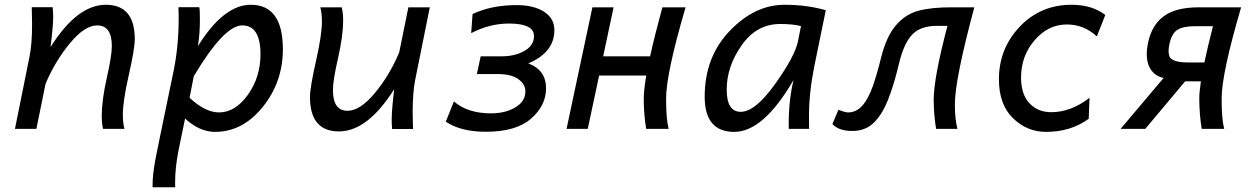

<svg xmlns="http://www.w3.org/2000/svg" viewBox="-20 -543 5264 809"><path d="M504.4 0H414.1Q408.7 -23.9 408.7 -54.7Q408.7 -120.6 429.9 -214.4Q451.2 -308.1 451.2 -348.6Q451.2 -436 389.6 -436Q336.9 -436 274.7 -360.8Q212.4 -285.6 171.9 -189.9L133.3 0H43L104.5 -305.2Q115.2 -358.4 115.2 -441.9L113.8 -512.7H201.7Q204.1 -493.2 204.1 -473.6Q204.1 -432.1 192.9 -344.7Q305.2 -522.9 425.8 -522.9Q547.9 -522.9 547.9 -377.9Q547.9 -338.4 522.7 -227.3Q497.6 -116.2 497.6 -60.5Q497.6 -23.9 504.4 0Z M718.3 246.1H623V234.9Q623 192.4 634.3 131.3Q641.1 94.2 711.4 -243.7Q732.9 -349.1 732.9 -467.8Q732.9 -483.4 731.9 -512.7H819.8Q822.3 -501.5 822.3 -460.9Q822.3 -399.9 814 -348.6Q922.4 -522.9 1036.6 -522.9Q1171.9 -522.9 1171.9 -335.4Q1171.9 -197.8 1087.2 -92.5Q1002.4 12.7 886.2 12.7Q820.8 12.7 759.8 -43.5L732.4 89.8Q717.8 162.6 717.8 226.6ZM902.8 -69.3Q971.2 -69.3 1024.4 -143.6Q1077.6 -217.8 1077.6 -314.5Q1077.6 -436 1000.5 -436Q924.3 -436 796.4 -221.7L778.8 -130.9Q845.2 -69.3 902.8 -69.3Z M1329.6 -512.2H1419.9Q1425.8 -488.3 1425.8 -457.5Q1425.8 -391.6 1404.3 -297.9Q1382.8 -204.1 1382.8 -163.6Q1382.8 -76.2 1444.3 -76.2Q1497.6 -76.2 1559.8 -151.4Q1622.1 -226.6 1662.1 -322.3L1700.7 -512.2H1791L1729.5 -207Q1718.8 -153.8 1718.8 -70.3L1720.2 0.5H1632.3Q1630.4 -19.5 1630.4 -39.1Q1630.4 -80.1 1641.1 -167.5Q1528.8 10.7 1408.2 10.7Q1286.1 10.7 1286.1 -134.3Q1286.1 -173.8 1311.3 -285.2Q1336.4 -396.5 1336.4 -451.7Q1336.4 -488.3 1329.6 -512.2Z M2027.3 12.2Q1921.4 12.2 1858.4 -30.3L1892.6 -115.7Q1950.2 -65.4 2048.8 -65.4Q2105 -65.4 2145 -86.9Q2193.8 -112.8 2193.8 -158.2Q2193.8 -187.5 2164.6 -209.2Q2135.3 -231 2076.7 -231H1989.3L2005.4 -305.7H2092.8Q2146 -305.7 2183.6 -325.2Q2230 -348.6 2230 -391.1Q2230 -443.8 2124.5 -443.8Q2043 -443.8 1965.3 -403.3L1971.2 -483.9Q2050.3 -521.5 2157.2 -521.5Q2233.4 -521.5 2277.3 -490.2Q2315.9 -462.9 2315.9 -416Q2315.9 -322.3 2206.1 -275.9Q2280.8 -248 2280.8 -170.9Q2280.8 -98.1 2217.5 -43Q2154.3 12.2 2027.3 12.2Z M2703.1 -224.6H2504.4L2456.5 0H2367.2L2476.1 -512.2H2565.4L2521.5 -305.7H2719.2Q2738.3 -392.6 2771 -512.2H2868.7Q2786.6 -232.4 2786.6 -127.4Q2786.6 -40.5 2797.4 0H2702.6Q2692.9 -58.1 2692.4 -126Q2692.4 -162.6 2703.1 -224.6Z M3101.1 -71.8Q3162.1 -71.8 3245.8 -189Q3329.6 -306.2 3342.3 -369.1L3355 -433.1Q3321.3 -441.9 3266.6 -441.9Q3168 -441.9 3105 -352.3Q3042 -262.7 3042 -165.5Q3042 -71.8 3101.1 -71.8ZM3073.7 12.7Q2949.2 12.7 2949.2 -135.7Q2949.2 -302.7 3054.7 -412.8Q3160.2 -522.9 3285.6 -522.9Q3379.4 -522.9 3459.5 -500L3411.6 -266.1Q3388.7 -153.3 3388.7 -54.2Q3388.7 -21 3389.2 0H3303.7L3303.2 -18.6Q3303.2 -122.1 3323.7 -206.1Q3196.8 12.7 3073.7 12.7Z M4003.4 -103Q4003.4 -40.5 4014.2 0H3924.3Q3914.6 -58.1 3914.1 -121.1Q3914.1 -214.8 3972.2 -434.1H3928.2Q3857.4 -434.1 3822.5 -396.2Q3787.6 -358.4 3767.6 -273.7Q3747.6 -189 3723.1 -126Q3698.7 -63 3663.1 -27.1Q3627.4 8.8 3571.3 8.8Q3513.7 8.8 3487.3 -20.5L3512.7 -80.1Q3542 -69.3 3553.2 -69.3Q3588.4 -69.3 3614 -98.6Q3639.6 -127.9 3658.2 -181.6Q3676.8 -235.4 3691.4 -296.4Q3714.4 -389.2 3754.6 -436Q3794.9 -482.9 3849.4 -497.6Q3903.8 -512.2 3987.8 -512.2H4085.4Q4003.4 -208 4003.4 -103Z M4387.7 12.7Q4307.6 12.7 4248.3 -44.9Q4189 -102.5 4189 -209Q4189 -337.9 4276.6 -430.4Q4364.3 -522.9 4495.1 -522.9Q4581.1 -522.9 4637.2 -480L4601.6 -389.6Q4547.4 -439.9 4475.1 -439.9Q4396.5 -439.9 4339.4 -373.5Q4282.2 -307.1 4282.2 -216.3Q4282.2 -146 4317.4 -108.2Q4352.5 -70.3 4409.7 -70.3Q4492.2 -70.3 4570.8 -130.9L4567.4 -42.5Q4491.7 12.7 4387.7 12.7Z M5054.7 -279.8Q5068.8 -346.2 5091.3 -434.6L5089.8 -432.6H5015.6Q4964.8 -432.6 4940.9 -417.2Q4917 -401.9 4907.7 -358.4Q4903.8 -339.8 4903.8 -326.7Q4903.8 -317.4 4907.2 -306.2Q4910.6 -294.9 4929.4 -287.4Q4948.2 -279.8 4987.3 -279.8ZM5040 -200.2H4973.6L4805.7 0H4701.7L4882.8 -214.4Q4840.8 -223.6 4822.3 -261.7Q4812 -284.2 4812 -314.5Q4812 -336.9 4817.4 -363.3Q4833.5 -438.5 4884.5 -475.3Q4935.5 -512.2 5031.7 -512.2H5209.5Q5127.4 -232.4 5127.4 -127.4Q5127.4 -40.5 5138.2 0H5043.5Q5033.7 -58.1 5033.2 -126Q5033.2 -154.3 5040 -200.2Z"/></svg>

Font: Cadman
Style: Italic
Weight: 400
Italic angle: -12°
Designer: Paul James MIller
Foundry: High-Logic / Made with FontCreator
Version: Version 2.114;March 28, 2021;FontCreator 13.0.0.2683 64-bit